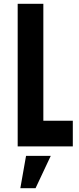

<svg xmlns="http://www.w3.org/2000/svg" viewBox="-20 -770 418 1010"><path d="M208 -750V-135H363V0H73V-750ZM87 220 117 50H247L167 220Z"/></svg>

Font: Mohave Light
Style: Bold
Weight: 700
Version: Version 2.003